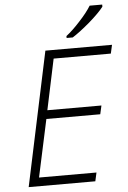

<svg xmlns="http://www.w3.org/2000/svg" viewBox="-61 -975 678 1019"><g transform="rotate(-5 278.0 -465.5)"><path d="M319.3 -771V-781.2Q352.5 -806.6 392.6 -850.6Q433.6 -894.5 456.1 -931.2H522.9V-919.9Q498.5 -888.2 445.8 -842.3Q392.6 -796.9 352.1 -771ZM201.2 -713.9H556.2L545.9 -668H241.2L184.1 -397.9H472.2L461.9 -352.1H174.8L108.9 -45.9H415L404.8 0H49.8Z"/></g></svg>

Font: Open Sans Hebrew Light
Style: Italic
Weight: 300
Italic angle: -12°
Foundry: Ascender Corporation, Yanek Iontef
Version: Version 2.001;PS 002.001;hotconv 1.0.70;makeotf.lib2.5.58329